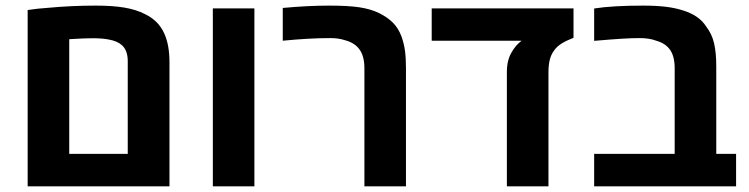

<svg xmlns="http://www.w3.org/2000/svg" viewBox="-20 -661 2655 681"><path d="M150.9 -633.3Q233.9 -641.1 319.3 -641.1Q379.9 -641.1 421.6 -634Q463.4 -627 494.6 -610.8Q518.6 -599.1 535.4 -582.3Q552.2 -565.4 563 -541.5Q581.1 -501 581.1 -440.4V0H78.1V-625.5Q113.3 -630.9 150.9 -633.3ZM433.1 -115.2V-444.3Q433.1 -482.4 412.1 -501Q396 -515.6 364.7 -521Q342.8 -525.4 306.6 -525.4Q280.3 -525.4 225.6 -522V-115.2Z M734.9 -631.3H882.3V0H734.9Z M1204.6 -518.1Q1181.2 -525.9 1151.4 -525.9Q1077.1 -525.9 982.9 -516.6V-632.8Q1072.3 -641.1 1147 -641.1Q1215.8 -641.1 1255.6 -635Q1295.4 -628.9 1325.2 -614.3Q1355.5 -599.1 1374.5 -579.6Q1393.6 -560.1 1404.3 -530.8Q1413.1 -505.9 1416.5 -480.2Q1419.9 -454.6 1419.9 -419.4V0H1272.5V-419.4Q1272.5 -460.9 1255.6 -484.9Q1238.8 -508.8 1204.6 -518.1Z M1794.4 -475.1Q1808.6 -500.5 1830.1 -516.6H1511.2V-631.3H2014.2V-526.9Q1988.8 -517.1 1971.9 -506.6Q1955.1 -496.1 1945.3 -481.9Q1934.6 -467.8 1929.9 -448.7Q1925.3 -429.7 1925.3 -402.3V0H1777.8V-404.8Q1777.8 -447.3 1794.4 -475.1Z M2087.4 -115.2H2373V-419.4Q2373 -460.4 2356.9 -483.9Q2340.8 -507.3 2307.6 -516.6Q2283.7 -525.9 2249 -525.9Q2221.7 -525.9 2185.5 -523.7Q2149.4 -521.5 2087.4 -516.1V-630.9Q2151.9 -641.1 2261.2 -641.1Q2307.1 -641.1 2341.6 -637Q2376 -632.8 2404.3 -623.5Q2460.4 -605.5 2484.4 -567.4Q2504.9 -541 2512.7 -507.8Q2520.5 -474.6 2520.5 -425.3V-115.2H2590.8V0H2087.4Z"/></svg>

Font: Viking Open Sans
Style: Bold
Weight: 700
Foundry: Ascender Corporation
Version: Version 2.001